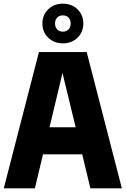

<svg xmlns="http://www.w3.org/2000/svg" viewBox="-22 -1023 682 1043"><path d="M-1.5 0 189.5 -740H449L640 0H469L424.5 -184.5H211.5L167.5 0ZM247 -331.5H389L317.5 -626.5ZM319.5 -787.5Q271.5 -787.5 240 -818Q208.5 -848.5 208.5 -895.5Q208.5 -942 240 -972.5Q271.5 -1003 319.5 -1003Q367.5 -1003 399 -972.5Q430.5 -942 430.5 -895.5Q430.5 -848.5 399 -818Q367.5 -787.5 319.5 -787.5ZM319.5 -851Q338.5 -851 350.2 -863Q362 -875 362 -895.5Q362 -915.5 350.2 -927.5Q338.5 -939.5 319.5 -939.5Q300.5 -939.5 288.8 -927.5Q277 -915.5 277 -895.5Q277 -875 288.8 -863Q300.5 -851 319.5 -851Z"/></svg>

Font: Encode Sans Condensed Condensed ExtraBold
Style: Regular
Weight: 800
Width: 3
Designer: Multiple Designers
Foundry: Impallari Type
Version: Version 3.000; ttfautohint (v1.8.3) -l 8 -r 50 -G 200 -x 14 